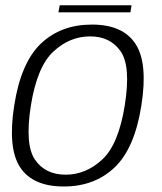

<svg xmlns="http://www.w3.org/2000/svg" viewBox="-20 -690 602 715"><path d="M217.5 4.5Q332 4.5 406.8 -66.5Q481.5 -137.5 506.5 -297.5Q531.5 -456 484.2 -527.2Q437 -598.5 322.5 -598.5Q207 -598.5 132.5 -527.8Q58 -457 33 -297.5Q8 -138.5 55 -67Q102 4.5 217.5 4.5ZM224.5 -39.5Q148.5 -39.5 110.2 -95.5Q72 -151.5 95 -297Q118 -441.5 178.8 -498Q239.5 -554.5 315.5 -554.5Q391 -554.5 429.5 -498.5Q468 -442.5 444.5 -297Q421.5 -152.5 360.8 -96Q300 -39.5 224.5 -39.5ZM197.5 -644H465.5L470 -670.5H202.5Z"/></svg>

Font: Anybody UltraCondensed Thin Light
Style: Italic
Weight: 300
Italic angle: -10°
Version: Version 1.111